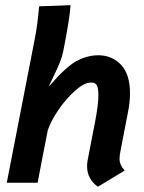

<svg xmlns="http://www.w3.org/2000/svg" viewBox="-20 -709 558 745"><path d="M477.1 -276.4Q472.2 -251 462.4 -200.4Q452.6 -149.9 447.8 -125Q443.8 -104.5 443.8 -92.8Q443.8 -68.8 463.9 -47.4L359.9 15.6Q317.9 -14.2 317.9 -64Q317.9 -75.7 319.8 -85.9Q324.7 -111.8 334.7 -163.1Q344.7 -214.4 349.6 -239.7Q361.8 -304.2 361.8 -339.8Q361.8 -356.9 359.4 -367.7Q356.9 -378.4 352.1 -382.6Q347.2 -386.7 343.5 -387.7Q339.8 -388.7 333.5 -388.7H332Q307.6 -388.7 272.7 -358.2Q237.8 -327.6 208 -284.4Q178.2 -241.2 165.5 -204.1Q158.7 -170.4 145.5 -102.1Q132.3 -33.7 126 0H6.3Q110.4 -533.7 116.2 -564.5Q125.5 -613.3 131.8 -684.6Q151.9 -685.1 192.6 -686.5Q233.4 -688 253.9 -689Q250.5 -636.2 225.1 -508.8Q221.2 -489.3 211.7 -465.6Q202.1 -441.9 188 -413.1Q173.8 -384.3 169.4 -374Q173.8 -377 186.3 -391.6Q198.7 -406.2 215.1 -422.6Q231.4 -439 252.4 -455.8Q273.4 -472.7 302.2 -483.6Q331.1 -494.6 361.3 -494.6Q414.1 -494.6 449.2 -458Q484.4 -421.4 484.4 -347.2Q484.4 -312.5 477.1 -276.4Z"/></svg>

Font: Fantasque Sans Mono
Style: Bold Italic
Weight: 700
Italic angle: -11°
Monospace: yes
Designer: Jany Belluz
Version: Version 1.7.1